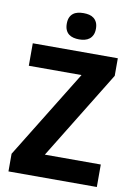

<svg xmlns="http://www.w3.org/2000/svg" viewBox="-99 -988 738 1051"><g transform="rotate(10 269.5 -462.5)"><path d="M515.1 0H23.9V-98.1L326.2 -588.9H33.2V-713.9H505.9V-616.2L204.1 -125H515.1ZM197.8 -852.1Q197.8 -873 204.1 -887Q210.4 -900.9 221.4 -909.4Q232.4 -918 247.3 -921.4Q262.2 -924.8 278.8 -924.8Q295.4 -924.8 310.1 -921.4Q324.7 -918 335.7 -909.4Q346.7 -900.9 353.3 -887Q359.9 -873 359.9 -852.1Q359.9 -831.5 353.3 -817.4Q346.7 -803.2 335.7 -794.7Q324.7 -786.1 310.1 -782.5Q295.4 -778.8 278.8 -778.8Q262.2 -778.8 247.3 -782.5Q232.4 -786.1 221.4 -794.7Q210.4 -803.2 204.1 -817.4Q197.8 -831.5 197.8 -852.1Z"/></g></svg>

Font: Droid Sans
Style: Bold
Weight: 700
Foundry: Ascender Corporation
Version: Version 1.00 build 112